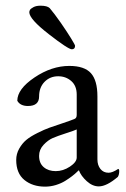

<svg xmlns="http://www.w3.org/2000/svg" viewBox="-20 -662 453 688"><path d="M254.9 -97.7V-198.2Q247.1 -194.3 216.8 -184.6Q186.5 -174.8 169.4 -167.5Q152.3 -160.2 136.2 -143.1Q120.1 -126 120.1 -103.5Q120.1 -77.1 136.7 -63Q153.3 -48.8 179.7 -48.8Q206.1 -48.8 230.5 -64.9Q254.9 -81.1 254.9 -97.7ZM228.5 -425.8Q282.2 -425.8 305.7 -399.9Q329.1 -374 329.1 -316.4V-90.8Q329.1 -70.3 339.8 -56.6Q350.6 -43 369.1 -43Q382.8 -43 403.3 -56.6Q407.2 -56.6 407.2 -48.8Q407.2 -36.1 402.3 -28.3Q362.3 5.9 334 5.9Q311.5 5.9 291 -12.7Q270.5 -31.2 262.7 -51.8Q261.7 -51.8 255.4 -45.4Q249 -39.1 238.3 -30.8Q227.5 -22.5 213.4 -13.7Q199.2 -4.9 180.2 1Q161.1 6.8 141.6 6.8Q96.7 6.8 67.4 -17.1Q38.1 -41 38.1 -88.9Q38.1 -110.4 48.8 -129.4Q59.6 -148.4 74.2 -160.6Q88.9 -172.9 114.3 -185.5Q139.6 -198.2 157.7 -204.6Q175.8 -210.9 205.1 -220.7Q234.4 -230.5 246.1 -235.4Q254.9 -238.3 254.9 -250V-323.2Q254.9 -354.5 235.4 -371.6Q215.8 -388.7 188.5 -388.7Q159.2 -388.7 139.6 -368.7Q120.1 -348.6 120.1 -316.4Q120.1 -282.2 80.1 -282.2Q52.7 -282.2 42 -300.8Q42 -342.8 103.5 -384.3Q165 -425.8 228.5 -425.8ZM85 -618.2Q85 -622.1 87.4 -626.5Q89.8 -630.9 99.6 -636.2Q109.4 -641.6 125 -641.6Q149.4 -641.6 158.2 -632.8Q174.8 -613.3 197.3 -581.1Q219.7 -548.8 234.4 -524.9Q249 -501 249 -498Q249 -485.4 237.3 -485.4Q224.6 -485.4 154.8 -539.6Q85 -593.8 85 -618.2Z"/></svg>

Font: Crimson Text
Style: Roman
Weight: 400
Version: Version 0.13